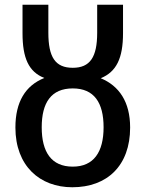

<svg xmlns="http://www.w3.org/2000/svg" viewBox="-20 -780 614 810"><path d="M285 10C432 10 529 -81 529 -242C529 -351 482 -418 405 -450C471 -477 499 -534 499 -640V-760H390V-642C390 -539 360 -494 287 -494C213 -494 184 -539 184 -642V-760H75V-640C75 -535 101 -477 167 -451C87 -419 45 -350 45 -242C45 -80 148 10 285 10ZM287 -77C197 -77 156 -138 156 -243C156 -347 196 -407 287 -407C377 -407 417 -347 417 -243C417 -138 375 -77 287 -77Z"/></svg>

Font: Noto Sans Thai Medium
Style: Regular
Weight: 500
Designer: Monotype Design Team
Foundry: Monotype Imaging Inc.
Version: Version 1.901